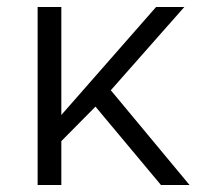

<svg xmlns="http://www.w3.org/2000/svg" viewBox="-20 -531 583 551"><path d="M88 0V-511H156V-201L428 -511H509L298 -272L524 0H442L254 -225L156 -126V0Z"/></svg>

Font: Chivo ExtraLight
Style: Regular
Weight: 250
Designer: Hector Gatti
Foundry: Omnibus-Type
Version: Version 2.002